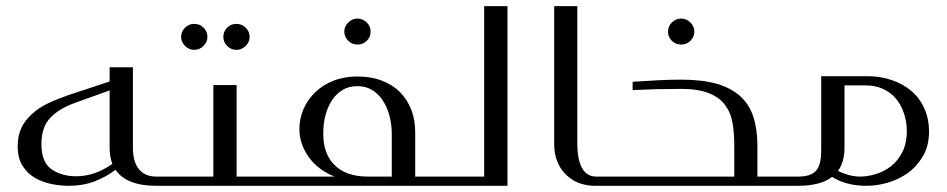

<svg xmlns="http://www.w3.org/2000/svg" viewBox="-20 -600 3057 620"><path d="M484.9 0Q388.2 0 353 -51.8Q323.7 -29.3 286.1 -14.6Q248 0 203.1 0Q174.8 0 147.9 -5.4Q118.7 -11.2 94.2 -24.9Q69.8 -38.6 53.2 -64Q37.1 -88.9 37.1 -127.9Q37.1 -162.6 49.3 -187.5Q61 -211.9 84 -232.4Q106.4 -252.9 134.8 -266.1Q164.6 -280.3 198.2 -292L334 -336.9V-382.8H409.2V-123Q409.2 -78.1 428.2 -54.2Q447.3 -29.8 484.9 -29.8H503.9Q514.2 -29.8 514.2 -20V-9.8Q514.2 0 503.9 0ZM220.2 -267.1Q168.9 -248.5 141.1 -218.3Q113.8 -188.5 113.8 -134.8Q113.8 -76.2 146 -53.7Q178.7 -30.8 226.1 -30.8Q255.4 -30.8 284.7 -40.5Q313.5 -50.3 342.8 -70.8Q334 -93.8 334 -123V-308.1Z M564.9 -481Q564.9 -498 577.6 -510.7Q589.8 -522.9 606.9 -522.9Q625 -522.9 637.2 -510.7Q649.9 -498 649.9 -481Q649.9 -464.4 637.2 -451.7Q624.5 -439 606.9 -439Q590.3 -439 577.6 -451.7Q564.9 -464.4 564.9 -481ZM701.2 -481Q701.2 -498.5 713.4 -510.7Q725.6 -522.9 743.2 -522.9Q761.2 -522.9 773.4 -510.7Q786.1 -498 786.1 -481Q786.1 -464.4 773.4 -451.7Q760.7 -439 743.2 -439Q726.1 -439 713.4 -451.7Q701.2 -463.9 701.2 -481ZM502 0Q491.7 0 491.7 -14.2V-15.1Q491.7 -22.9 494.6 -26.9Q497.1 -29.8 502 -29.8H668.9V-325.2H744.1V-29.8H817.9Q828.1 -29.8 828.1 -20V-9.8Q828.1 0 817.9 0Z M1091.8 -498Q1091.8 -514.6 1104.5 -527.3Q1117.2 -540 1133.8 -540Q1151.9 -540 1164.6 -527.3Q1176.8 -515.1 1176.8 -498Q1176.8 -480.5 1164.6 -468.3Q1152.3 -456.1 1133.8 -456.1Q1116.7 -456.1 1104.5 -468.3Q1091.8 -481 1091.8 -498ZM1060.1 -29.8Q1005.9 -51.8 976.6 -93.3Q946.8 -135.7 946.8 -183.1Q946.8 -216.8 960 -247.6Q973.1 -277.8 997.1 -301.3Q1022 -325.7 1055.7 -338.9Q1091.3 -353 1133.8 -353Q1178.2 -353 1212.4 -339.8Q1248 -326.2 1271 -303.2Q1294.9 -279.3 1308.1 -245.6Q1320.8 -213.4 1320.8 -170.9V-29.8H1378.9Q1387.2 -29.8 1388.2 -27.3Q1388.7 -25.9 1388.7 -15.1V-13.2Q1388.7 -4.9 1388.2 -2.9Q1387.2 0 1378.9 0H814Q805.7 0 805.7 -9.8V-20Q805.7 -29.8 814 -29.8ZM1245.1 -168.9Q1245.1 -197.8 1237.3 -227.5Q1230.5 -253.4 1215.8 -275.9Q1202.1 -296.9 1181.2 -309.6Q1161.1 -321.8 1133.8 -321.8Q1106.4 -321.8 1086.4 -309.6Q1065.4 -296.9 1051.8 -275.9Q1038.1 -254.9 1030.8 -227.1Q1023.9 -201.2 1023.9 -167Q1023.9 -137.7 1031.7 -113.8Q1039.6 -89.4 1057.6 -69.8Q1075.2 -50.8 1102.1 -40.5Q1130.4 -29.8 1168 -29.8H1245.1Z M1618.7 -580.1V0H1376.5Q1367.2 0 1366.7 -3.4Q1366.2 -5.9 1366.2 -14.2V-15.1Q1366.2 -24.9 1366.7 -26.9Q1367.7 -29.8 1376.5 -29.8H1543.5V-580.1Z M1844.2 -580.1V-140.1Q1844.2 -29.8 1905.3 -29.8H1939.5Q1949.2 -29.8 1949.2 -20V-9.8Q1949.2 0 1939.5 0H1901.4Q1874 0 1850.1 -8.8Q1827.6 -17.1 1808.1 -35.6Q1790 -52.7 1779.8 -78.1Q1769.5 -103 1769.5 -134.8V-580.1Z M2137.2 -498Q2137.2 -515.1 2149.4 -527.3Q2162.1 -540 2179.2 -540Q2196.8 -540 2209.5 -527.3Q2222.2 -514.6 2222.2 -498Q2222.2 -481 2209.5 -468.3Q2197.3 -456.1 2179.2 -456.1Q2161.6 -456.1 2149.4 -468.3Q2137.2 -480.5 2137.2 -498ZM2180.2 -342.8Q2247.1 -342.8 2293.9 -329.6Q2339.8 -316.4 2370.1 -289.6Q2399.4 -263.2 2412.6 -223.1Q2425.8 -182.6 2425.8 -129.9V-29.8H2481Q2486.3 -29.8 2488.8 -27.3Q2491.2 -24.9 2491.2 -15.1V-13.2Q2491.2 0 2481 0H1937Q1926.8 0 1926.8 -9.8V-20Q1926.8 -29.8 1937 -29.8H2351.1V-129.9Q2351.1 -170.9 2345.2 -204.6Q2339.8 -236.8 2320.3 -262.2Q2302.2 -286.1 2268.6 -299.3Q2233.4 -313 2180.2 -313Q2147.5 -313 2098.6 -312Q2061.5 -311 2022.9 -309.1V-335.9Q2048.8 -337.9 2104.5 -340.8Q2140.1 -342.8 2180.2 -342.8Z M2479 0Q2468.8 0 2468.8 -9.8V-20Q2468.8 -29.8 2479 -29.8H2558.1Q2598.1 -29.8 2615.2 -48.8Q2631.8 -67.4 2631.8 -113.8V-354H2781.7Q2823.2 -354 2859.9 -341.3Q2896 -329.1 2922.9 -306.2Q2950.2 -283.2 2964.8 -250Q2980 -215.8 2980 -175.8Q2980 -128.9 2960.4 -95.7Q2940.4 -62 2911.1 -41Q2881.8 -20.5 2845.7 -9.8Q2812 0 2776.9 0Q2745.1 0 2717.3 -7.3Q2690.4 -14.2 2667 -28.8Q2629.4 0 2558.1 0ZM2707 -123Q2707 -77.6 2686 -47.9Q2695.3 -43 2718.3 -35.6Q2736.8 -29.8 2758.8 -29.8Q2781.2 -29.8 2808.6 -38.1Q2835 -45.9 2856.9 -63Q2878.9 -80.1 2893.6 -108.4Q2908.2 -136.7 2908.2 -176.8Q2908.2 -208 2898.4 -235.8Q2889.2 -262.7 2872.1 -282.7Q2856 -301.8 2831.1 -313Q2806.2 -324.2 2776.9 -324.2H2707Z"/></svg>

Font: SimahzazaarabicW05-Light
Style: Regular
Weight: 300
Designer: Ahmed zaza
Foundry: Ahmed zaza
Version: Version 1.001